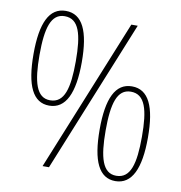

<svg xmlns="http://www.w3.org/2000/svg" viewBox="-82 -800 836 886"><g transform="rotate(10 336.0 -357.0)"><path d="M155 -280C233 -280 269 -359 269 -503C269 -649 234 -724 156 -724C78 -724 43 -647 43 -503C43 -354 79 -280 155 -280ZM174 0H204L494 -714H464ZM155 -305C91 -305 71 -376 71 -503C71 -629 91 -699 155 -699C222 -699 241 -629 241 -503C241 -376 222 -305 155 -305ZM516 10C594 10 630 -69 630 -213C630 -359 595 -434 517 -434C439 -434 404 -357 404 -213C404 -64 440 10 516 10ZM516 -15C452 -15 432 -86 432 -213C432 -339 452 -409 516 -409C583 -409 602 -339 602 -213C602 -86 583 -15 516 -15Z"/></g></svg>

Font: Noto Serif ExtraCondensed Thin
Style: Regular
Weight: 100
Width: 2
Designer: Monotype Design Team
Foundry: Monotype Imaging Inc.
Version: Version 2.013